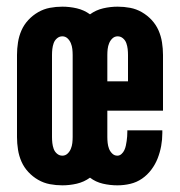

<svg xmlns="http://www.w3.org/2000/svg" viewBox="-20 -548 540 576"><path d="M167 8Q148 8 129.5 4.5Q111 1 94.5 -8.5Q78 -18 65 -32Q52 -46 44.5 -63Q37 -80 34 -99Q31 -118 31 -137V-383Q31 -402 34 -421Q37 -440 44.5 -457Q52 -474 65 -488Q78 -502 94.5 -511.5Q111 -521 129.5 -524.5Q148 -528 167 -528Q189 -528 210.5 -523Q232 -518 250 -505Q268 -518 289.5 -523Q311 -528 333 -528Q352 -528 370.5 -524.5Q389 -521 405.5 -511.5Q422 -502 435 -488Q448 -474 455.5 -457Q463 -440 466 -421Q469 -402 469 -383V-216H302V-137Q302 -128 303 -119Q304 -110 307 -102Q310 -94 316.5 -87.5Q323 -81 332 -81Q339 -81 344.5 -86Q350 -91 353 -97.5Q356 -104 357.5 -111Q359 -118 360 -125Q361 -132 361.5 -139Q362 -146 362 -153V-157H467V-149Q467 -129 463.5 -110Q460 -91 453 -73Q446 -55 434 -39Q422 -23 406 -12Q390 -1 371 3.5Q352 8 332 8Q310 8 288.5 3Q267 -2 250 -15Q232 -2 210.5 3Q189 8 167 8ZM302 -304H364V-383Q364 -392 363 -401Q362 -410 359 -418.5Q356 -427 349 -433Q342 -439 333 -439Q324 -439 317.5 -433Q311 -427 307.5 -418.5Q304 -410 303 -401Q302 -392 302 -383ZM167 -81Q176 -81 182.5 -87Q189 -93 192.5 -101.5Q196 -110 197 -119Q198 -128 198 -137V-383Q198 -392 197 -401Q196 -410 192.5 -418.5Q189 -427 182.5 -433Q176 -439 167 -439Q158 -439 151 -433Q144 -427 141 -418.5Q138 -410 137 -401Q136 -392 136 -383V-137Q136 -128 137 -119Q138 -110 141 -101.5Q144 -93 151 -87Q158 -81 167 -81Z"/></svg>

Font: Iosevka Term Curly Extrabold
Style: Regular
Weight: 800
Designer: Belleve Invis
Foundry: Belleve Invis
Version: Version 32.3.0